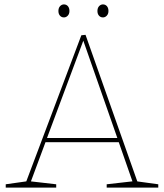

<svg xmlns="http://www.w3.org/2000/svg" viewBox="-20 -851 744 871"><path d="M605 -22 596 -29 698 -15V0H464V-15L587 -29L583 -22L517 -211L525 -206H179L189 -213L118 -22L113 -29L235 -15V0H6V-15L105 -29L97 -22L349 -691L368 -693ZM191 -219 185 -225H518L514 -220L356 -672H360ZM447 -772Q436 -772 429 -780Q422 -788 422 -801Q422 -815 429.5 -823Q437 -831 447 -831Q458 -831 465 -823Q472 -815 472 -801Q472 -788 464.5 -780Q457 -772 447 -772ZM270 -772Q259 -772 252 -780Q245 -788 245 -801Q245 -815 252.5 -823Q260 -831 270 -831Q281 -831 288 -823Q295 -815 295 -801Q295 -788 287.5 -780Q280 -772 270 -772Z"/></svg>

Font: Bitter Thin
Style: Regular
Weight: 100
Designer: Sol Matas, and Bitter project Authors
Foundry: Sol Matas
Version: Version 2.002